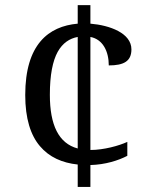

<svg xmlns="http://www.w3.org/2000/svg" viewBox="-20 -734 599 754"><path d="M285.2 -87.9V0H335V-85.9C394 -87.4 445.3 -104 480 -122.1V-176.8C447.3 -161.6 387.2 -145 335 -145V-588.9C384.3 -579.6 407.2 -531.7 407.2 -477.1C466.3 -477.1 496.1 -493.7 496.1 -540C496.1 -604 411.1 -634.8 335 -641.1V-713.9H285.2V-641.1C170.4 -630.9 79.1 -559.6 79.1 -360.8C79.1 -268.6 100.1 -203.1 136.7 -160.2C173.3 -116.7 224.6 -94.2 285.2 -87.9ZM175.8 -361.8C175.8 -440.4 187 -494.6 206.5 -530.3C226.1 -565.4 253.4 -583 285.2 -588.9V-150.9C210.4 -170.9 175.8 -242.7 175.8 -361.8Z"/></svg>

Font: The Erased English
Style: Regular
Weight: 400
Designer: Monotype Design team + ligartures altered by 180 Amsterdam
Foundry: Monotype Imaging Inc.
Version: Version 1.030;Glyphs 3.1.2 (3151)